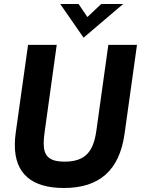

<svg xmlns="http://www.w3.org/2000/svg" viewBox="-20 -921 704 958"><path d="M299 17C474.5 17 576 -70 601.5 -253.5L663.5 -697H520.5L461 -270.5C447 -170 410.5 -114.5 302.5 -114.5C223.5 -114.5 198 -144 198 -206C198 -222.5 200 -242 203 -264.5L263 -697H120L58 -255.5C55 -235 54 -215 54 -197C54 -55 137.5 17 299 17ZM280.5 -901 397 -733 594.5 -901H485L416 -836L372 -901Z"/></svg>

Font: HK Grotesk ExtraBold
Style: Italic
Weight: 800
Italic angle: -16°
Designer: Alfredo Marco Pradil
Foundry: Hanken Design Co.
Version: Version 3.001;FEAKit 1.0